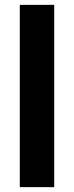

<svg xmlns="http://www.w3.org/2000/svg" viewBox="-20 -770 305 790"><path d="M203.1 0H61.5V-750H203.1Z"/></svg>

Font: Vazir FD
Style: Bold-FD
Weight: 700
Designer: Saber Rastikerdar
Foundry: Saber Rastikerdar
Version: Version 30.1.0